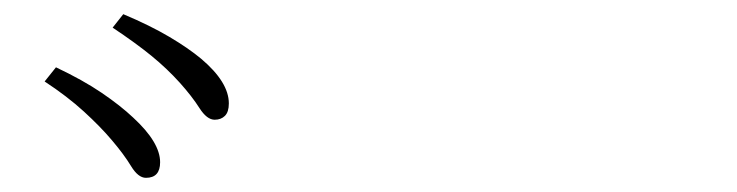

<svg xmlns="http://www.w3.org/2000/svg" viewBox="-20 -859 1040 271"><path d="M138 -661Q122 -680 98.5 -701.5Q75 -723 43 -744L59 -764Q97 -746 123.5 -728Q150 -710 168 -693Q206 -658 206 -630Q206 -619 201 -613.5Q196 -608 186 -608Q175 -608 165 -624.5Q155 -641 138 -661ZM234 -742Q216 -762 194 -780Q172 -798 139 -820L154 -839Q192 -823 219 -807Q246 -791 264 -776Q303 -743 303 -713Q303 -701 297.5 -695.5Q292 -690 283 -690Q272 -690 261.5 -706.5Q251 -723 234 -742Z"/></svg>

Font: Noto Serif HK
Style: Regular
Weight: 200
Designer: Ryoko NISHIZUKA 西塚涼子 (kana & ideographs); Frank Grießhammer (Latin, Greek & Cyrillic); Wenlong ZHANG 张文龙 (bopomofo); San
Foundry: Adobe
Version: Version 2.001;hotconv 1.1.0;makeotfexe 2.6.0